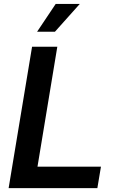

<svg xmlns="http://www.w3.org/2000/svg" viewBox="-20 -968 600 988"><path d="M24.4 0 145 -727.5H274.9L172.9 -110.4H499.5L481 0ZM170.9 -804.7 266.6 -947.8H390.6L262.7 -804.7Z"/></svg>

Font: Inter 20pt SemiBold
Style: Italic
Weight: 600
Italic angle: -9.3988°
Version: Version 4.001;git-66647c0bb